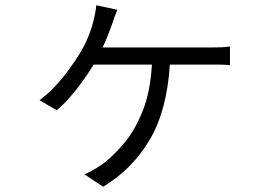

<svg xmlns="http://www.w3.org/2000/svg" viewBox="-20 -630 1040 728"><path d="M425 -593Q413 -564 406 -541Q399 -522 389.5 -497.5Q380 -473 369 -450H776Q792 -450 813.5 -450.5Q835 -451 852 -454V-383Q833 -385 812 -385Q791 -385 776 -385H624Q613 -210 547 -99Q481 12 371 78L300 31Q316 25 339.5 11Q363 -3 377 -14Q416 -45 454.5 -92Q493 -139 521.5 -210.5Q550 -282 556 -385H335Q316 -354 292 -320.5Q268 -287 242.5 -258.5Q217 -230 195 -212L130 -250Q161 -273 189.5 -303.5Q218 -334 241.5 -366.5Q265 -399 281 -425Q301 -457 314.5 -490.5Q328 -524 335 -553Q338 -566 341 -581Q344 -596 345 -610Z"/></svg>

Font: Source Han Sans SC Normal
Style: Regular
Weight: 350
Designer: Ryoko NISHIZUKA 西塚涼子 (kana, bopomofo & ideographs); Paul D. Hunt (Latin, Greek & Cyrillic); Sandoll Communications 산돌커뮤니
Foundry: Adobe
Version: Version 2.004;hotconv 1.0.118;makeotfexe 2.5.65603